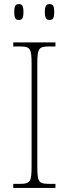

<svg xmlns="http://www.w3.org/2000/svg" viewBox="-20 -922 339 942"><path d="M223 -824C239 -824 246 -832 246 -863C246 -894 239 -902 223 -902C208 -902 200 -894 200 -863C200 -832 208 -824 223 -824ZM72 -824C88 -824 95 -832 95 -863C95 -894 88 -902 72 -902C57 -902 50 -894 50 -863C50 -832 57 -824 72 -824ZM45 0H252V-20H219C169 -20 163 -31 163 -108V-606C163 -683 169 -694 219 -694H252V-714H45V-694H79C129 -694 135 -683 135 -606V-108C135 -31 129 -20 79 -20H45Z"/></svg>

Font: Noto Serif Thai SemiCondensed Thin
Style: Regular
Weight: 100
Width: 4
Designer: Monotype Design Team
Foundry: Monotype Imaging Inc.
Version: Version 2.002